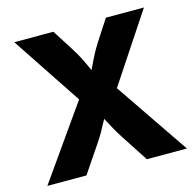

<svg xmlns="http://www.w3.org/2000/svg" viewBox="-106 -838 968 948"><g transform="rotate(-15 378.0 -364.0)"><path d="M21.5 0 328.1 -435.5V-304.7L47.4 -727.5H247.1L316.4 -618.7Q337.9 -585 352.1 -555.9Q366.2 -526.9 378.2 -500.5Q390.1 -474.1 404.3 -448.2H355.5Q370.1 -474.1 382.3 -500.5Q394.5 -526.9 409.2 -555.9Q423.8 -585 444.8 -618.7L515.6 -727.5H710L436.5 -314.5V-438L734.9 0H530.3L439.5 -139.2Q420.4 -168.9 408.7 -190.2Q397 -211.4 387.5 -229.7Q377.9 -248 365.7 -269H390.1Q378.4 -248.5 368.7 -230Q358.9 -211.4 347.2 -190.2Q335.4 -168.9 315.4 -139.2L221.2 0Z"/></g></svg>

Font: Inter 16pt ExtraBold
Style: Regular
Weight: 800
Version: Version 4.001;git-66647c0bb